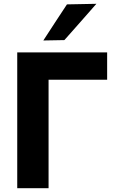

<svg xmlns="http://www.w3.org/2000/svg" viewBox="-20 -988 617 1008"><path d="M70.5 0V-713H542.5V-569.5H235V0ZM207.5 -775.5Q238.5 -823.5 269.5 -870.8Q300.5 -918 331.5 -965L486 -968Q443 -919 400.8 -871Q358.5 -823 318 -777.5Z"/></svg>

Font: Commissioner
Style: Bold
Weight: 700
Designer: Kostas Bartsokas
Foundry: Kostas Bartsokas
Version: Version 1.000; ttfautohint (v1.8.3)